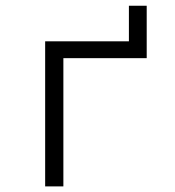

<svg xmlns="http://www.w3.org/2000/svg" viewBox="-20 -665 626 685"><path d="M141.1 0H206.1V-457.5H503.4V-644.5H439.9V-517.6H141.1Z"/></svg>

Font: Cascadia Mono Light
Style: Regular
Weight: 300
Monospace: yes
Designer: Aaron Bell
Foundry: Saja Typeworks
Version: Version 2404.023